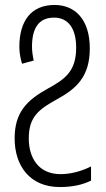

<svg xmlns="http://www.w3.org/2000/svg" viewBox="-20 -744 426 774"><path d="M221 10C269 10 311 2 347 -16V-73C305 -52 262 -42 224 -42C135 -42 96 -108 96 -186C96 -273 136 -303 210 -344C289 -387 342 -436 342 -549C342 -665 283 -724 200 -724C105 -724 58 -659 58 -555C58 -530 63 -506 69 -487L116 -500C112 -518 109 -537 109 -556C109 -626 133 -673 198 -673C253 -673 287 -632 287 -552C287 -459 245 -426 173 -387C88 -340 39 -291 39 -186C39 -76 100 10 221 10Z"/></svg>

Font: Noto Sans Display Condensed Light
Style: Regular
Weight: 300
Width: 3
Designer: Monotype Design Team
Foundry: Monotype Imaging Inc.
Version: Version 1.900